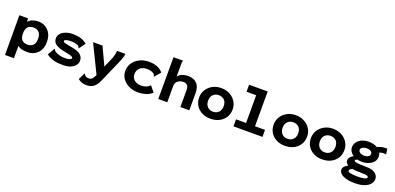

<svg xmlns="http://www.w3.org/2000/svg" viewBox="9 -1699 5982 2906"><g transform="rotate(20 3000.0 -246.0)"><path d="M48 167 47 -472H188V-418Q217 -450 259 -466Q301 -482 353 -482Q414 -482 464.5 -453.5Q515 -425 546 -369.5Q577 -314 577 -232Q577 -149 544.5 -95Q512 -41 460.5 -14.5Q409 12 351 12Q299 12 256.5 1Q214 -10 192 -34V167ZM311 -96Q369 -96 402 -128.5Q435 -161 435 -240Q435 -301 403 -336Q371 -371 317 -371Q256 -372 224 -338.5Q192 -305 192 -233Q192 -160 222.5 -128Q253 -96 311 -96Z M917 12Q836 12 770.5 -5Q705 -22 654 -63L716 -169L721 -177L729 -172Q732 -164 736 -157Q740 -150 753 -140Q785 -120 826 -109Q867 -98 918 -98Q965 -98 991.5 -108.5Q1018 -119 1018 -134Q1018 -153 990.5 -162.5Q963 -172 889 -186Q789 -204 737 -237Q685 -270 685 -334Q685 -376 713.5 -409.5Q742 -443 793 -462.5Q844 -482 911 -482Q977 -482 1034.5 -465Q1092 -448 1137 -410L1070 -317L1064 -309L1056 -316Q1054 -323 1050.5 -329.5Q1047 -336 1034 -346Q1010 -359 979 -364.5Q948 -370 914 -370Q871 -370 842 -361.5Q813 -353 813 -336Q813 -319 846 -310Q879 -301 952 -289Q1053 -272 1099.5 -235Q1146 -198 1146 -138Q1146 -75 1086 -31.5Q1026 12 917 12Z M1360 176Q1318 176 1285 164Q1252 152 1222 128L1271 28L1275 20L1284 24Q1287 31 1291.5 38.5Q1296 46 1309 56Q1330 67 1360 67Q1393 67 1413.5 46Q1434 25 1454 -20L1234 -471H1386L1522 -181L1577 -309Q1595 -350 1606.5 -389.5Q1618 -429 1621 -471H1755Q1751 -426 1730 -374Q1709 -322 1689 -276L1551 37Q1517 114 1470.5 145Q1424 176 1360 176Z M2133 12Q2051 12 1985 -19Q1919 -50 1880 -104.5Q1841 -159 1841 -230Q1841 -302 1879.5 -359Q1918 -416 1984.5 -449Q2051 -482 2133 -482Q2211 -482 2269 -458.5Q2327 -435 2362 -391L2287 -302L2281 -295L2273 -301Q2272 -309 2269.5 -317Q2267 -325 2257 -337Q2233 -355 2203 -362Q2173 -369 2136 -369Q2097 -369 2063.5 -353.5Q2030 -338 2009 -307Q1988 -276 1988 -230Q1988 -189 2009 -160Q2030 -131 2064.5 -116Q2099 -101 2138 -101Q2176 -101 2213.5 -113Q2251 -125 2282 -157L2357 -66Q2312 -23 2252 -5.5Q2192 12 2133 12Z M2456 -673H2609V-663Q2604 -657 2602.5 -649.5Q2601 -642 2601 -626V-415Q2631 -452 2673.5 -467Q2716 -482 2767 -482Q2853 -482 2904.5 -431Q2956 -380 2956 -274V0H2812V-272Q2812 -327 2789.5 -350Q2767 -373 2729 -373Q2678 -373 2639.5 -345Q2601 -317 2601 -263V0H2456Z M3299 11Q3221 12 3160 -19Q3099 -50 3064 -105.5Q3029 -161 3029 -235Q3029 -304 3064 -360Q3099 -416 3160 -449Q3221 -482 3299 -482Q3376 -482 3437 -449Q3498 -416 3533 -360Q3568 -304 3568 -235Q3568 -162 3533 -106.5Q3498 -51 3437 -20Q3376 11 3299 11ZM3299 -102Q3354 -102 3389 -138Q3424 -174 3424 -235Q3424 -299 3389 -333.5Q3354 -368 3299 -368Q3245 -368 3209 -333.5Q3173 -299 3173 -235Q3173 -174 3208 -138Q3243 -102 3299 -102Z M3667 0V-113H3829V-560H3674V-673H3973V-113H4134V0Z M4499 11Q4421 12 4360 -19Q4299 -50 4264 -105.5Q4229 -161 4229 -235Q4229 -304 4264 -360Q4299 -416 4360 -449Q4421 -482 4499 -482Q4576 -482 4637 -449Q4698 -416 4733 -360Q4768 -304 4768 -235Q4768 -162 4733 -106.5Q4698 -51 4637 -20Q4576 11 4499 11ZM4499 -102Q4554 -102 4589 -138Q4624 -174 4624 -235Q4624 -299 4589 -333.5Q4554 -368 4499 -368Q4445 -368 4409 -333.5Q4373 -299 4373 -235Q4373 -174 4408 -138Q4443 -102 4499 -102Z M5099 11Q5021 12 4960 -19Q4899 -50 4864 -105.5Q4829 -161 4829 -235Q4829 -304 4864 -360Q4899 -416 4960 -449Q5021 -482 5099 -482Q5176 -482 5237 -449Q5298 -416 5333 -360Q5368 -304 5368 -235Q5368 -162 5333 -106.5Q5298 -51 5237 -20Q5176 11 5099 11ZM5099 -102Q5154 -102 5189 -138Q5224 -174 5224 -235Q5224 -299 5189 -333.5Q5154 -368 5099 -368Q5045 -368 5009 -333.5Q4973 -299 4973 -235Q4973 -174 5008 -138Q5043 -102 5099 -102Z M5675 -160Q5636 -160 5602 -169Q5589 -163 5578.5 -157Q5568 -151 5568 -140Q5568 -126 5613.5 -118.5Q5659 -111 5763 -111Q5833 -111 5876 -93Q5919 -75 5938.5 -45.5Q5958 -16 5958 19Q5958 59 5929 96Q5900 133 5839.5 156.5Q5779 180 5684 181Q5605 181 5547 165Q5489 149 5457 121Q5425 93 5425 57Q5425 28 5447.5 3.5Q5470 -21 5504 -37Q5483 -49 5471 -65.5Q5459 -82 5459 -105Q5459 -135 5479.5 -158Q5500 -181 5530 -199Q5497 -221 5478.5 -252Q5460 -283 5460 -319Q5460 -365 5487.5 -402Q5515 -439 5563.5 -460.5Q5612 -482 5675 -482Q5755 -482 5813 -447Q5845 -464 5885 -473Q5925 -482 5970 -479L5984 -391Q5925 -401 5876 -381Q5890 -352 5890 -319Q5890 -272 5862 -236.5Q5834 -201 5785 -180.5Q5736 -160 5675 -160ZM5674 -259Q5715 -259 5741 -274.5Q5767 -290 5767 -320Q5767 -348 5740.5 -363Q5714 -378 5674 -378Q5640 -378 5611.5 -362Q5583 -346 5583 -320Q5583 -293 5611 -276Q5639 -259 5674 -259ZM5534 32Q5534 54 5577 63Q5620 72 5696 72Q5763 72 5801.5 61Q5840 50 5840 30Q5840 14 5815 7Q5790 0 5726 0Q5689 0 5651.5 -2Q5614 -4 5581 -11Q5562 -2 5548 8.5Q5534 19 5534 32Z"/></g></svg>

Font: Inconsolata Expanded Black
Style: Regular
Weight: 900
Width: 7
Monospace: yes
Designer: Raph Levien, Cyreal, Brenton Simpson
Foundry: Raph Levien, Cyreal, Google
Version: Version 3.001; ttfautohint (v1.8.2.53-6de2)